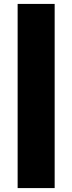

<svg xmlns="http://www.w3.org/2000/svg" viewBox="-20 -760 369 980"><path d="M70 200V-740H259V200Z"/></svg>

Font: Livvic Black
Style: Regular
Weight: 900
Designer: Jacques Le Bailly, Baron von Fonthausen
Version: Version 1.001; ttfautohint (v1.8.2)